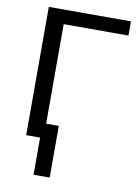

<svg xmlns="http://www.w3.org/2000/svg" viewBox="-96 -751 734 1015"><g transform="rotate(10 271.0 -244.0)"><path d="M522.9 -688.5V-612.3H175.3V-78.1H243.2V199.2H156.7V0H82V-688.5Z"/></g></svg>

Font: Liberation Sans
Style: Regular
Weight: 400
Designer: Steve Matteson
Foundry: Ascender Corporation
Version: Version 2.00.1